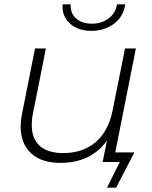

<svg xmlns="http://www.w3.org/2000/svg" viewBox="-20 -745 701 883"><path d="M268 -725H305Q303 -684 330 -660Q357 -636 403 -636Q447 -636 479.5 -660.5Q512 -685 518 -725H556Q548 -669 504.5 -636Q461 -603 400 -603Q340 -603 302 -636.5Q264 -670 268 -725ZM510 -44H598L514 118H472L531 0H452L472 -99Q399 4 258 4Q170 4 122.5 -40.5Q75 -85 75 -163Q75 -190 81 -220L141 -522H191L131 -220Q126 -198 126 -170Q126 -108 162.5 -74.5Q199 -41 271 -41Q361 -41 420 -91.5Q479 -142 498 -238L555 -522H605Z"/></svg>

Font: Montserrat Alternates Light
Style: Italic
Weight: 300
Italic angle: -11.3°
Designer: Julieta Ulanovsky
Foundry: Julieta Ulanovsky
Version: Version 7.200